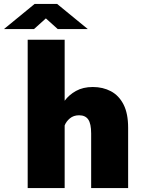

<svg xmlns="http://www.w3.org/2000/svg" viewBox="-62 -951 732 971"><path d="M78 0V-750H265V-441.5Q287 -471.5 322.5 -491.2Q358 -511 407.5 -511Q458.5 -511 499 -489.5Q539.5 -468 562.8 -422.5Q586 -377 586 -305V0H399V-276Q399 -325.5 384.2 -346.8Q369.5 -368 338 -368Q310 -368 291.2 -352.2Q272.5 -336.5 265 -316.5V0ZM-42 -804 113 -931H227L382 -804H230L170 -858L110 -804Z"/></svg>

Font: Trispace ExtraBold
Style: Regular
Weight: 800
Designer: Tyler Finck
Foundry: Etcetera Type Company
Version: Version 1.210; ttfautohint (v1.8.3)